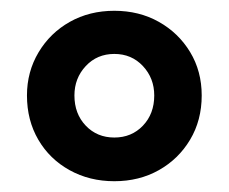

<svg xmlns="http://www.w3.org/2000/svg" viewBox="-20 -735 424 356"><path d="M192 -399Q146 -399 109 -419.5Q72 -440 51 -476Q30 -512 30 -558Q30 -602 51.5 -638Q73 -674 109.5 -694.5Q146 -715 192 -715Q238 -715 274.5 -694.5Q311 -674 332.5 -638.5Q354 -603 354 -558Q354 -512 332.5 -476Q311 -440 274.5 -419.5Q238 -399 192 -399ZM192 -480Q224 -480 245 -502Q266 -524 266 -558Q266 -590 245 -612.5Q224 -635 192 -635Q160 -635 139 -612.5Q118 -590 118 -558Q118 -524 139 -502Q160 -480 192 -480Z"/></svg>

Font: Nunito Sans ExtraBold
Style: Regular
Weight: 800
Designer: Vernon Adams
Foundry: Vernon Adams
Version: Version 3.101; ttfautohint (v1.8.4.7-5d5b);gftools[0.9.27]